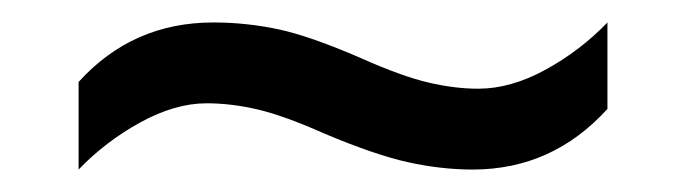

<svg xmlns="http://www.w3.org/2000/svg" viewBox="-20 -438 612 171"><path d="M269 -319Q233 -335 209.5 -340.5Q186 -346 164 -346Q136 -346 105 -329Q74 -312 50 -287V-365Q98 -418 170 -418Q199 -418 227.5 -412Q256 -406 302 -386Q338 -370 361.5 -364.5Q385 -359 406 -359Q435 -359 466 -376Q497 -393 521 -418V-341Q472 -287 401 -287Q373 -287 343.5 -293.5Q314 -300 269 -319Z"/></svg>

Font: Noto Sans Medefaidrin
Style: Regular
Weight: 400
Designer: Dalton Maag Ltd
Foundry: Dalton Maag Ltd
Version: Version 1.002; ttfautohint (v1.8.4.7-5d5b)